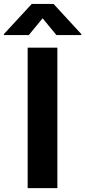

<svg xmlns="http://www.w3.org/2000/svg" viewBox="-80 -974 441 994"><path d="M217 -727.3V0H63.2V-727.3ZM-59.7 -792.6V-797.6L84.5 -953.8H197.1L340.9 -797.6V-792.6H212L140.6 -879.3L69.2 -792.6Z"/></svg>

Font: Inter P
Style: Bold
Weight: 700
Designer: Rasmus Andersson
Foundry: rsms
Version: Version 3.018;git-588b23468